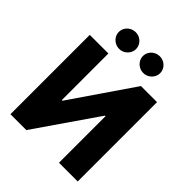

<svg xmlns="http://www.w3.org/2000/svg" viewBox="-251 -1067 1210 1210"><g transform="rotate(45 353.5 -462.0)"><path d="M219.7 -707V-292H225.6L509.8 -707H653.3V0H486.3V-415H481.4L195.3 0H53.7V-707ZM169.9 -849.6Q169.9 -869.6 180.2 -886.7Q190.4 -903.8 208.3 -913.8Q226.1 -923.8 247.1 -923.8Q267.6 -923.8 285.2 -913.8Q302.7 -903.8 313 -886.7Q323.2 -869.6 323.2 -849.6Q323.2 -830.1 313 -813Q302.7 -795.9 285.2 -785.6Q267.6 -775.4 247.1 -775.4Q226.1 -775.4 208.3 -785.6Q190.4 -795.9 180.2 -813Q169.9 -830.1 169.9 -849.6ZM384.8 -849.6Q384.8 -869.6 395 -886.7Q405.3 -903.8 423.1 -913.8Q440.9 -923.8 461.9 -923.8Q482.4 -923.8 500 -913.8Q517.6 -903.8 527.8 -886.7Q538.1 -869.6 538.1 -849.6Q538.1 -830.1 527.8 -813Q517.6 -795.9 500 -785.6Q482.4 -775.4 461.9 -775.4Q440.9 -775.4 423.1 -785.6Q405.3 -795.9 395 -813Q384.8 -830.1 384.8 -849.6Z"/></g></svg>

Font: Pretendard GOV ExtraBold
Style: Regular
Weight: 800
Designer: Base glyphs from Inter by Rasmus Andersson; Hangeul glyphs from Noto Sans CJK(Source Han Sans) by Jang Soo-young and Kan
Foundry: Kil Hyung-jin
Version: Version 1.309